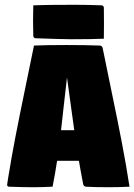

<svg xmlns="http://www.w3.org/2000/svg" viewBox="-20 -775 558 797"><path d="M9.5 -8.1Q9.5 -12 14.2 -38.6Q27.1 -118.9 43.7 -205Q60.3 -291 86.7 -418.6Q113 -546.1 121.1 -585.9Q169.9 -588.1 255.4 -588.1Q335 -588.1 394.5 -585.9Q398.4 -585.9 401.9 -583.1Q405.3 -580.3 406 -576.2Q416.7 -521.7 442.5 -398.2Q468.3 -274.7 486.5 -179.8Q504.6 -85 517.6 0Q471.4 2.2 432.6 2.2Q370.4 2.2 336.9 0Q332.8 -0.2 329.5 -3.1Q326.2 -5.9 325.4 -9.8Q314.5 -65.9 307.6 -107.4H217Q209.2 -55.2 198.2 0Q151.4 2.2 117.4 2.2Q76.9 2.2 17.6 0Q13.9 0 11.7 -2.3Q9.5 -4.6 9.5 -8.1ZM233.4 -234.4H288.3Q282.5 -274.4 272.5 -348.5Q262.5 -422.6 258.1 -453.4Q253.2 -413.6 245.1 -339.2Q237.1 -264.9 233.4 -234.4ZM117.2 -689.7Q117.2 -717.8 118.2 -752.9Q164.8 -755.1 291.5 -755.1Q341.6 -755.1 401.4 -752.9Q405.3 -752.9 408.1 -750.1Q410.9 -747.3 411.1 -743.2Q411.6 -721.2 411.6 -679Q411.6 -631.1 411.1 -614.3Q363.3 -612.1 276.9 -612.1Q240.7 -612.1 127.9 -616.2Q124 -616.2 121.2 -619Q118.4 -621.8 118.2 -626Q117.2 -660.4 117.2 -689.7Z"/></svg>

Font: Digitalt
Style: Medium
Weight: 500
Designer: gluk
Foundry: gluk
Version: Version 0.60